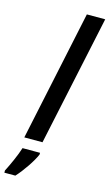

<svg xmlns="http://www.w3.org/2000/svg" viewBox="-194 -810 617 1081"><g transform="rotate(15 114.5 -269.5)"><path d="M9 0H115L277 -760H170ZM-48 221H16C54 180 100 112 117 71V61H15C2 104 -29 172 -48 208Z"/></g></svg>

Font: Noto Sans Display SemiCondensed Medium
Style: Italic
Weight: 500
Width: 4
Italic angle: -12°
Designer: Monotype Design Team
Foundry: Monotype Imaging Inc.
Version: Version 1.900